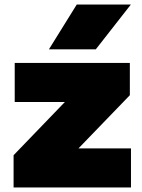

<svg xmlns="http://www.w3.org/2000/svg" viewBox="-20 -828 628 848"><path d="M40 0V-142.5L266.5 -377.5H45V-550H553.5V-407.5L326.5 -172.5H558.5V0ZM196 -610 319 -808H558L403 -610Z"/></svg>

Font: Encode Sans SemiExpanded SemiExpanded Black
Style: Regular
Weight: 900
Width: 6
Designer: Multiple Designers
Foundry: Impallari Type
Version: Version 3.000; ttfautohint (v1.8.3) -l 8 -r 50 -G 200 -x 14 